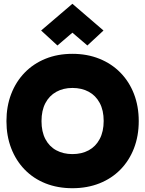

<svg xmlns="http://www.w3.org/2000/svg" viewBox="-20 -979 765 1013"><path d="M14 -340Q14 -418 39 -483Q64 -548 110 -595.5Q156 -643 220 -669Q284 -695 362 -695Q440 -695 504.5 -669Q569 -643 615.5 -595.5Q662 -548 687 -483Q712 -418 712 -340Q712 -262 687 -197Q662 -132 615.5 -84.5Q569 -37 504.5 -11.5Q440 14 362 14Q284 14 220 -11.5Q156 -37 110 -84.5Q64 -132 39 -197Q14 -262 14 -340ZM199 -340Q199 -284 219.5 -245Q240 -206 277 -186Q314 -166 362 -166Q411 -166 448 -186Q485 -206 506 -245.5Q527 -285 527 -341Q527 -397 506 -436Q485 -475 448 -495Q411 -515 362 -515Q314 -515 277 -494.5Q240 -474 219.5 -435Q199 -396 199 -340ZM283 -739 197 -818 362 -959 526 -818 441 -739 330 -834H394Z"/></svg>

Font: Gabarito Black
Style: Regular
Weight: 900
Designer: Leandro Assis / Alvaro Franca / Felipe Casaprima
Foundry: Naipe Foundry
Version: Version 1.000